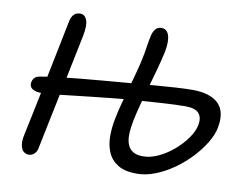

<svg xmlns="http://www.w3.org/2000/svg" viewBox="-78 -817 1193 936"><g transform="rotate(10 518.5 -348.5)"><path d="M652.2 11.8Q593.2 11.8 558.6 -9.8Q524 -31.4 509 -67.2Q494 -103 493.9 -146.5Q493.8 -190 503 -234Q510.2 -272 521.7 -314Q533.2 -356 545.1 -398.4Q557 -440.8 567.1 -478.8Q577.2 -516.8 583.2 -545.8Q589.8 -576.6 594 -606Q598.2 -635.4 603.6 -659.8Q607.8 -680.8 618.7 -694.9Q629.6 -709 650.2 -709Q668 -709 678.3 -695.3Q688.6 -681.6 690.3 -656.4Q692 -631.2 685.4 -596.2Q677.8 -560.4 665.4 -514.8Q653 -469.2 638.8 -419.7Q624.6 -370.2 612.2 -323.8Q599.8 -277.4 592.2 -240.6Q584.8 -202.4 583.9 -172.1Q583 -141.8 591.6 -120.5Q600.2 -99.2 618.7 -88Q637.2 -76.8 667.8 -76.8Q704.6 -76.8 743.9 -95.2Q783.2 -113.6 818.1 -143.5Q853 -173.4 877.2 -207.7Q901.4 -242 907.8 -273.6Q915 -310.4 897.5 -331.7Q880 -353 831 -353Q781 -353 707.6 -348.2Q634.2 -343.4 560.8 -338Q510.2 -334.2 456.5 -328.4Q402.8 -322.6 351.1 -317.1Q299.4 -311.6 254.7 -306.2Q210 -300.8 178.8 -297.7Q147.6 -294.6 134.4 -294.6Q105.8 -294.6 90.9 -300.8Q76 -307 71.6 -317.3Q67.2 -327.6 69.8 -339.8Q71.4 -350 80 -360Q88.6 -370 109 -372.8Q141.8 -378.6 190.2 -384.5Q238.6 -390.4 295.7 -396Q352.8 -401.6 412.5 -406.5Q472.2 -411.4 528 -416.2Q596 -421.8 656.7 -426.7Q717.4 -431.6 766.9 -434.7Q816.4 -437.8 850.4 -437.8Q938.8 -437.8 979.4 -397.8Q1020 -357.8 1003.6 -276Q996.4 -240.6 972.3 -200.9Q948.2 -161.2 912.6 -123.5Q877 -85.8 833.8 -55.3Q790.6 -24.8 744 -6.5Q697.4 11.8 652.2 11.8ZM118 12Q103.4 12 92.4 2.7Q81.4 -6.6 77.4 -28Q73.4 -49.4 81.2 -83.8Q92.2 -136.2 102.9 -186.8Q113.6 -237.4 124.1 -289.8Q134.6 -342.2 146.1 -399.1Q157.6 -456 170.9 -520.8Q184.2 -585.6 199.2 -661.6Q204.6 -686.4 216.4 -697.7Q228.2 -709 248 -709Q270 -709 279.9 -683.3Q289.8 -657.6 279 -604Q256.8 -495 235.2 -390.1Q213.6 -285.2 194.1 -192.1Q174.6 -99 159.8 -25Q156.8 -9.4 144.9 1.3Q133 12 118 12Z"/></g></svg>

Font: Shantell Sans Light
Style: Italic
Weight: 300
Italic angle: -11°
Designer: Stephen Nixon, Anya Danilova, Shantell Martin
Foundry: Arrow Type
Version: Version 1.008;[ac192a2d6]